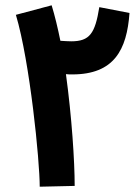

<svg xmlns="http://www.w3.org/2000/svg" viewBox="-20 -702 529 725"><path d="M262 0C262 -93 251 -261 229 -422C237 -421 245 -421 253 -421C411 -421 459 -514 469 -653L355 -675C339 -576 319 -546 249 -546C238 -546 223 -547 208 -548C198 -597 187 -643 175 -682L40 -646C93 -468 130 -95 130 3Z"/></svg>

Font: Noto Sans Arabic UI XCn
Style: Bold
Weight: 700
Width: 2
Designer: Monotype Design Team, Nadine Chahine and Nizar Qandah
Foundry: Monotype Imaging Inc.
Version: Version 2.010